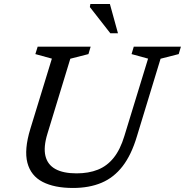

<svg xmlns="http://www.w3.org/2000/svg" viewBox="-20 -923 918 953"><path d="M215.5 -259.5Q195 -193 205.5 -149.2Q216 -105.5 255 -84Q294 -62.5 360 -62.5Q420 -62.5 465.8 -80.8Q511.5 -99 544.2 -139.8Q577 -180.5 597.5 -248.5L715 -632L633 -654.5L644 -691.5H878L867 -654.5L777 -631.5L659.5 -246Q632 -154 588.5 -97.8Q545 -41.5 484 -15.8Q423 10 342 10Q250 10 191.5 -20.2Q133 -50.5 116 -115Q99 -179.5 130.5 -283L237.5 -632L155.5 -654.5L167 -691.5H430L419 -654.5L329 -631.5ZM565.5 -758H527.5L426 -888L428.5 -903H525.5Z"/></svg>

Font: Newsreader 11pt
Style: Italic
Weight: 400
Italic angle: -17°
Version: Version 1.003